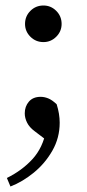

<svg xmlns="http://www.w3.org/2000/svg" viewBox="-20 -473 316 698"><path d="M138 -320Q110 -320 90.5 -339.5Q71 -359 71 -386Q71 -414 90.5 -433.5Q110 -453 138 -453Q165 -453 184.5 -433.5Q204 -414 204 -386Q204 -359 184.5 -339.5Q165 -320 138 -320ZM197 -27Q197 28 170.5 74.5Q144 121 103 154.5Q62 188 18 205L5 174Q60 147 98 105.5Q136 64 148 0L152 39L106 4Q87 -10 78.5 -27Q70 -44 70 -61Q70 -86 85 -103.5Q100 -121 128 -121Q141 -121 155 -115.5Q169 -110 186 -94Q197 -59 197 -27Z"/></svg>

Font: Lisu Bosa Light
Style: Regular
Weight: 300
Designer: David Morse, Annie Olsen, Victor Gaultney, Frank Grießhammer (Latin)
Foundry: SIL International
Version: Version 2.000